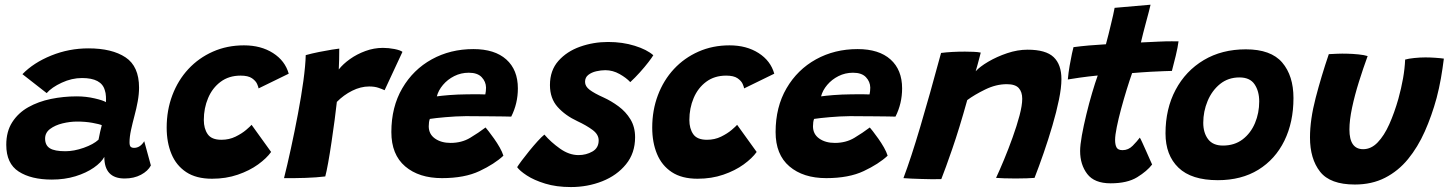

<svg xmlns="http://www.w3.org/2000/svg" viewBox="-20 -736 6006 796"><path d="M195 8.5Q109 8.5 57.5 -24.8Q6 -58 6 -135.5Q6 -191 30.8 -229.5Q55.5 -268 97.2 -291.5Q139 -315 191.2 -325.8Q243.5 -336.5 298 -336.5Q336.5 -336.5 372.8 -328Q409 -319.5 419 -312.5Q420 -321 419.2 -336Q418.5 -351 414.5 -362Q400.5 -412.5 320 -412.5Q277.5 -412.5 236 -393.2Q194.5 -374 173.5 -350L73 -428.5Q119 -476 192.5 -505.8Q266 -535.5 346.5 -535.5Q444.5 -535.5 500.5 -498.2Q556.5 -461 556.5 -372.5Q556.5 -346 551 -315.8Q545.5 -285.5 537.5 -256Q529.5 -226 523.2 -197.2Q517 -168.5 517 -146Q517 -132 521.8 -127.5Q526.5 -123 536 -123Q561 -123 578 -150.5L605.5 -50Q593.5 -27 564.5 -11.5Q535.5 4 496.5 4Q412.5 4 412.5 -85.5Q400 -62.5 368.8 -40.8Q337.5 -19 292.8 -5.2Q248 8.5 195 8.5ZM251 -109Q286.5 -109 327 -123.2Q367.5 -137.5 388.5 -157Q391.5 -172.5 395 -188.8Q398.5 -205 402 -217Q392 -221.5 362.8 -226.8Q333.5 -232 300 -232Q270 -232 239.2 -224.5Q208.5 -217 187.8 -201.5Q167 -186 167 -161.5Q167 -133.5 186.8 -121.2Q206.5 -109 251 -109Z M1104 -106Q1085.5 -80 1050 -54.2Q1014.5 -28.5 965.8 -11.8Q917 5 859 5Q793.5 5 752 -22.5Q710.5 -50 690.8 -97.8Q671 -145.5 671 -207Q671 -279 694.5 -341.2Q718 -403.5 761 -449.8Q804 -496 862.8 -522Q921.5 -548 991.5 -548Q1062 -548 1112 -516Q1162 -484 1177 -430.5L1052 -369.5Q1051.5 -375 1046 -387.8Q1040.5 -400.5 1024.8 -411.5Q1009 -422.5 977.5 -422.5Q929 -422.5 894.8 -397Q860.5 -371.5 842.8 -329.5Q825 -287.5 825 -238.5Q825 -203 841 -179.8Q857 -156.5 898 -156.5Q930 -156.5 956.5 -169.5Q983 -182.5 1000.5 -197.5Q1018 -212.5 1023 -218.5Z M1384.5 -448Q1402 -470.5 1430.8 -491Q1459.5 -511.5 1495 -524.5Q1530.5 -537.5 1567.5 -537.5Q1591 -537.5 1615.2 -532.8Q1639.5 -528 1648.5 -521L1574.5 -362Q1565 -366.5 1549 -372Q1533 -377.5 1510.5 -377.5Q1475.5 -377.5 1440 -359.8Q1404.5 -342 1376.5 -313.5Q1373.5 -284 1367.5 -239.5Q1361.5 -195 1354.5 -147.5Q1347.5 -100 1340.5 -61.2Q1333.5 -22.5 1328.5 -4.5Q1292 0 1245.8 1.5Q1199.5 3 1157.5 2.5Q1171 -51 1186.2 -121Q1201.5 -191 1215.2 -263.8Q1229 -336.5 1237.8 -400.8Q1246.5 -465 1247.5 -507.5Q1273 -514.5 1302.8 -520.5Q1332.5 -526.5 1356 -530.2Q1379.5 -534 1386.5 -534.5Q1386.5 -517 1386 -489.8Q1385.5 -462.5 1384.5 -448Z M2067 -90.5Q2030 -56 1968 -26.8Q1906 2.5 1812.5 2.5Q1717 2.5 1659.8 -46.2Q1602.5 -95 1602.5 -188.5Q1602.5 -292.5 1647.8 -370Q1693 -447.5 1770 -490Q1847 -532.5 1942.5 -532.5Q2031 -532.5 2079 -489.5Q2127 -446.5 2127 -369.5Q2127 -307 2099.5 -252.5Q2093 -253 2068.2 -253.2Q2043.5 -253.5 2012.2 -253.8Q1981 -254 1953 -254.2Q1925 -254.5 1911.5 -254.5Q1869 -254 1826.5 -250.2Q1784 -246.5 1762 -243Q1757.5 -231 1757.5 -212.5Q1757.5 -180 1783.2 -161.8Q1809 -143.5 1848 -143.5Q1894 -143.5 1929 -164.5Q1964 -185.5 1993 -207.5Q1995.5 -205 2005.5 -192.2Q2015.5 -179.5 2028.2 -161.5Q2041 -143.5 2051.8 -124.5Q2062.5 -105.5 2067 -90.5ZM1791 -336.5Q1808.5 -339 1842.2 -341.8Q1876 -344.5 1918.5 -345Q1943 -345.5 1964.5 -345.2Q1986 -345 1992 -344.5Q1993.5 -351 1994.2 -358.2Q1995 -365.5 1995 -373Q1994.5 -397.5 1977 -416Q1959.5 -434.5 1923.5 -434.5Q1891 -434.5 1863.2 -420.5Q1835.5 -406.5 1816.5 -384Q1797.5 -361.5 1791 -336.5Z M2347 39.5Q2286.5 39.5 2240.2 25.2Q2194 11 2164.2 -8.5Q2134.5 -28 2124 -43Q2129.5 -52 2143.2 -70.5Q2157 -89 2174.5 -110.5Q2192 -132 2208.8 -150.5Q2225.5 -169 2237 -178Q2264 -146.5 2301.8 -119.8Q2339.5 -93 2378.5 -93Q2410 -93 2436 -107.8Q2462 -122.5 2462 -154Q2462 -178.5 2436.8 -197.2Q2411.5 -216 2374 -233.5Q2323.5 -257 2291.8 -292.5Q2260 -328 2260 -383.5Q2260 -444 2295 -483.5Q2330 -523 2385.2 -542.5Q2440.5 -562 2501 -562Q2561 -562 2611.5 -546.2Q2662 -530.5 2688.5 -507Q2683 -497.5 2668 -478Q2653 -458.5 2633 -436.2Q2613 -414 2593 -395.5Q2577 -413 2548.8 -429Q2520.5 -445 2489.5 -445Q2471.5 -445 2452 -440.5Q2432.5 -436 2419 -425.5Q2405.5 -415 2405.5 -396.5Q2405.5 -378 2424.8 -363.5Q2444 -349 2482 -332Q2514 -317.5 2544.2 -295.2Q2574.5 -273 2593.8 -241.2Q2613 -209.5 2613 -167Q2613 -101 2575.2 -54.8Q2537.5 -8.5 2476.8 15.5Q2416 39.5 2347 39.5Z M3117 -106Q3098.5 -80 3063 -54.2Q3027.5 -28.5 2978.8 -11.8Q2930 5 2872 5Q2806.5 5 2765 -22.5Q2723.5 -50 2703.8 -97.8Q2684 -145.5 2684 -207Q2684 -279 2707.5 -341.2Q2731 -403.5 2774 -449.8Q2817 -496 2875.8 -522Q2934.5 -548 3004.5 -548Q3075 -548 3125 -516Q3175 -484 3190 -430.5L3065 -369.5Q3064.5 -375 3059 -387.8Q3053.5 -400.5 3037.8 -411.5Q3022 -422.5 2990.5 -422.5Q2942 -422.5 2907.8 -397Q2873.5 -371.5 2855.8 -329.5Q2838 -287.5 2838 -238.5Q2838 -203 2854 -179.8Q2870 -156.5 2911 -156.5Q2943 -156.5 2969.5 -169.5Q2996 -182.5 3013.5 -197.5Q3031 -212.5 3036 -218.5Z M3660 -90.5Q3623 -56 3561 -26.8Q3499 2.5 3405.5 2.5Q3310 2.5 3252.8 -46.2Q3195.5 -95 3195.5 -188.5Q3195.5 -292.5 3240.8 -370Q3286 -447.5 3363 -490Q3440 -532.5 3535.5 -532.5Q3624 -532.5 3672 -489.5Q3720 -446.5 3720 -369.5Q3720 -307 3692.5 -252.5Q3686 -253 3661.2 -253.2Q3636.5 -253.5 3605.2 -253.8Q3574 -254 3546 -254.2Q3518 -254.5 3504.5 -254.5Q3462 -254 3419.5 -250.2Q3377 -246.5 3355 -243Q3350.5 -231 3350.5 -212.5Q3350.5 -180 3376.2 -161.8Q3402 -143.5 3441 -143.5Q3487 -143.5 3522 -164.5Q3557 -185.5 3586 -207.5Q3588.5 -205 3598.5 -192.2Q3608.5 -179.5 3621.2 -161.5Q3634 -143.5 3644.8 -124.5Q3655.5 -105.5 3660 -90.5ZM3384 -336.5Q3401.5 -339 3435.2 -341.8Q3469 -344.5 3511.5 -345Q3536 -345.5 3557.5 -345.2Q3579 -345 3585 -344.5Q3586.5 -351 3587.2 -358.2Q3588 -365.5 3588 -373Q3587.5 -397.5 3570 -416Q3552.5 -434.5 3516.5 -434.5Q3484 -434.5 3456.2 -420.5Q3428.5 -406.5 3409.5 -384Q3390.5 -361.5 3384 -336.5Z M3882.5 6.5Q3867 7 3845 7Q3823 7 3800.5 6Q3782.5 5.5 3758.5 4.5Q3734.5 3.5 3725.5 2.5Q3757 -81 3795.2 -210Q3833.5 -339 3881.5 -516.5Q3925 -522 3980.5 -522Q3999 -522 4016.2 -521.2Q4033.5 -520.5 4046 -518Q4045 -513.5 4041.2 -499.2Q4037.5 -485 4033 -468.5Q4028.5 -452 4025 -440.5Q4042 -459.5 4077.2 -480.2Q4112.5 -501 4155.5 -515.5Q4198.5 -530 4240 -530Q4316 -530 4348.2 -499.2Q4380.5 -468.5 4380.5 -408Q4380.5 -372.5 4370.2 -322.5Q4360 -272.5 4343.2 -215.5Q4326.5 -158.5 4307 -102.2Q4287.5 -46 4269 1.5Q4258.5 2.5 4236.8 3.2Q4215 4 4191 4Q4165.5 4 4142.8 3.2Q4120 2.5 4109.5 1.5Q4124 -29.5 4142.5 -74Q4161 -118.5 4178.2 -166.5Q4195.5 -214.5 4206.8 -257Q4218 -299.5 4218 -326.5Q4218 -355 4203.5 -371Q4189 -387 4154 -387Q4109.5 -387 4064.5 -365Q4019.5 -343 3990 -321Q3957 -202.5 3928 -118.8Q3899 -35 3882.5 6.5Z M4756.5 -54Q4735.5 -26.5 4694.5 -1.2Q4653.5 24 4584.5 24Q4517 24 4487.5 -14.8Q4458 -53.5 4458 -110Q4458 -134 4465.2 -174.5Q4472.5 -215 4483.8 -261.5Q4495 -308 4507.8 -351Q4520.5 -394 4531 -423Q4490.5 -419 4455.5 -414Q4420.5 -409 4407 -406.5Q4409.5 -434.5 4414.5 -463.5Q4419.5 -492.5 4424.2 -514Q4429 -535.5 4430.5 -540.5Q4460.5 -544.5 4494.2 -547.5Q4528 -550.5 4565 -552.5Q4576 -593 4586 -636Q4590.5 -654.5 4594.8 -673.2Q4599 -692 4601 -703.5L4750 -716.5Q4749 -711.5 4742.8 -687Q4736.5 -662.5 4728 -631.5Q4724 -616 4719.2 -597.8Q4714.5 -579.5 4710 -560Q4726.5 -560.5 4749 -561.8Q4771.5 -563 4784.5 -563.5Q4816.5 -565 4838.5 -564.8Q4860.5 -564.5 4866 -564.5Q4863 -540.5 4854.5 -505Q4846 -469.5 4838.5 -442Q4834 -442 4806 -441Q4778 -440 4751 -438.5Q4733 -437.5 4711.8 -436Q4690.5 -434.5 4673.5 -433Q4663.5 -404.5 4651.2 -365Q4639 -325.5 4628 -284.8Q4617 -244 4610 -209.5Q4603 -175 4603 -156Q4603 -136 4609 -124.8Q4615 -113.5 4634 -113.5Q4658 -113.5 4676 -131.8Q4694 -150 4705.5 -165.5Q4708.5 -161 4715.8 -145Q4723 -129 4731.8 -109.5Q4740.5 -90 4747.5 -74Q4754.5 -58 4756.5 -54Z M5029 11Q4919.5 11 4865.8 -40.8Q4812 -92.5 4812 -183Q4812 -285 4853.8 -363.5Q4895.5 -442 4970.5 -486.8Q5045.5 -531.5 5145 -531.5Q5249 -531.5 5295.8 -476.8Q5342.5 -422 5342.5 -329.5Q5342.5 -229.5 5304.8 -152.5Q5267 -75.5 5196.8 -32.2Q5126.5 11 5029 11ZM5050 -132.5Q5098 -132.5 5131.8 -158.2Q5165.5 -184 5183 -225.8Q5200.5 -267.5 5200.5 -315.5Q5200.5 -358 5181.2 -386.5Q5162 -415 5118.5 -415Q5072 -415 5038.2 -387.8Q5004.5 -360.5 4986.5 -317.2Q4968.5 -274 4968.5 -227Q4968.5 -185.5 4988.5 -159Q5008.5 -132.5 5050 -132.5Z M5805.5 -489Q5819 -493 5843.2 -495.5Q5867.5 -498 5889.5 -498Q5908 -498 5930.2 -496.5Q5952.5 -495 5966 -493Q5961 -452.5 5953.8 -411.2Q5946.5 -370 5936 -330Q5916 -256.5 5887 -191.2Q5858 -126 5817.5 -76.5Q5777 -27 5722.2 1Q5667.5 29 5597 29Q5494.5 29 5452.8 -24.2Q5411 -77.5 5411 -166Q5411 -240 5434.5 -330.2Q5458 -420.5 5489 -511.5Q5502.5 -512.5 5523.8 -513.2Q5545 -514 5562.5 -513.5Q5587.5 -513 5612 -510.5Q5636.5 -508 5650 -503.5Q5631.5 -453 5614 -397.2Q5596.5 -341.5 5585.5 -289.8Q5574.5 -238 5574.5 -199Q5574.5 -117.5 5631.5 -117.5Q5664.5 -117.5 5691.5 -145.5Q5718.5 -173.5 5739.8 -221Q5761 -268.5 5777.5 -326.5Q5789.5 -370 5796.8 -411Q5804 -452 5805.5 -489Z"/></svg>

Font: Grandstander
Style: Bold Italic
Weight: 700
Italic angle: -15°
Designer: Tyler Finck
Foundry: Etcetera Type Co
Version: Version 1.200; ttfautohint (v1.8.3)